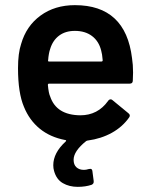

<svg xmlns="http://www.w3.org/2000/svg" viewBox="-20 -539 580 746"><path d="M497 -257 496 -226Q496 -214 484 -214H171Q166 -214 166 -209Q169 -176 175 -164Q199 -92 292 -91Q360 -91 400 -147Q404 -153 410 -153Q414 -153 417 -150L479 -99Q488 -92 482 -83Q456 -46 414.5 -23Q373 0 321 7Q319 7 315 9Q266 48 266 82Q266 101 277 111Q288 121 306 121Q315 121 324 118Q327 117 331 117Q338 117 339 126L344 164V168Q344 175 336 179Q312 187 282 187Q249 187 224 172.5Q199 158 190 125Q187 115 187 103Q187 55 235 11Q237 9 237 7Q237 5 233 5Q175 -6 134.5 -39Q94 -72 73 -124Q50 -178 50 -274Q50 -332 62 -368Q82 -438 137.5 -478.5Q193 -519 271 -519Q468 -519 493 -313Q497 -288 497 -257ZM175 -349Q169 -332 167 -305Q165 -300 171 -300H374Q379 -300 379 -305Q377 -330 373 -343Q364 -379 337.5 -399Q311 -419 271 -419Q234 -419 209.5 -400.5Q185 -382 175 -349Z"/></svg>

Font: Amber EN SemiBold
Style: Regular
Weight: 600
Designer: Jeremy Tribby
Foundry: Tribby Type
Version: Version 1.408 November 24, 2021